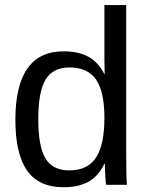

<svg xmlns="http://www.w3.org/2000/svg" viewBox="-20 -745 596 774"><path d="M400.9 -85Q376.5 -34.2 336.2 -12.2Q295.9 9.8 236.3 9.8Q136.2 9.8 89.1 -57.6Q42 -125 42 -261.7Q42 -538.1 236.3 -538.1Q296.4 -538.1 336.4 -516.1Q376.5 -494.1 400.9 -446.3H401.9L400.9 -505.4V-724.6H488.8V-108.9Q488.8 -26.4 491.7 0H407.7Q406.2 -7.8 404.5 -36.1Q402.8 -64.5 402.8 -85ZM134.3 -264.6Q134.3 -153.8 163.6 -106Q192.9 -58.1 258.8 -58.1Q333.5 -58.1 367.2 -109.9Q400.9 -161.6 400.9 -270.5Q400.9 -375.5 367.2 -424.3Q333.5 -473.1 259.8 -473.1Q193.4 -473.1 163.8 -424.1Q134.3 -375 134.3 -264.6Z"/></svg>

Font: Arial
Style: Regular
Weight: 400
Designer: Steve Matteson
Foundry: Ascender Corporation
Version: Version 2.00.3